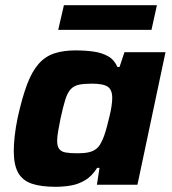

<svg xmlns="http://www.w3.org/2000/svg" viewBox="-20 -711 663 739"><path d="M194 8Q138 8 102.5 -4Q67 -16 50 -46Q33 -76 33 -130Q33 -155 36.5 -187Q40 -219 48 -258Q65 -335 84 -385.5Q103 -436 128.5 -465Q154 -494 189 -505.5Q224 -517 271 -517Q308 -517 340 -512.5Q372 -508 396 -494.5Q420 -481 432 -453H440L459 -510H617L509 0H353L363 -65H354Q334 -33 308 -17.5Q282 -2 253 3Q224 8 194 8ZM279 -121Q305 -121 322 -125Q339 -129 350.5 -138Q362 -147 369 -162Q375 -172 381 -189Q387 -206 392 -225.5Q397 -245 402 -265.5Q407 -286 409.5 -304Q412 -322 412 -334Q412 -365 395 -377Q378 -389 334 -389Q303 -389 284 -385Q265 -381 252.5 -368Q240 -355 231.5 -328Q223 -301 213 -255Q207 -225 203.5 -204.5Q200 -184 200 -169Q200 -148 208 -137.5Q216 -127 233 -124Q250 -121 279 -121ZM204 -596 226 -691H584L563 -596Z"/></svg>

Font: Saira SemiExpanded
Style: Bold Italic
Weight: 700
Width: 6
Italic angle: -12°
Designer: Hector Gatti with collaboration of the Omnibus-Type team
Foundry: Omnibus-Type
Version: Version 1.101